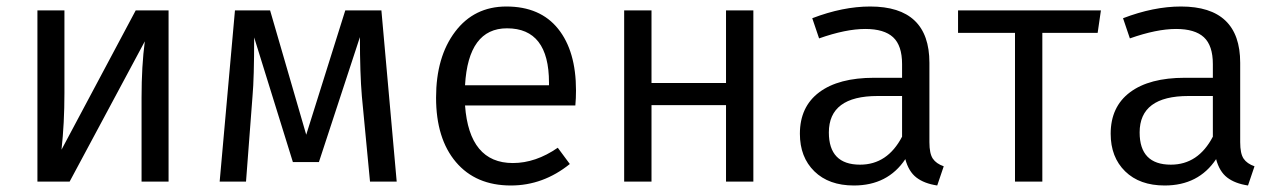

<svg xmlns="http://www.w3.org/2000/svg" viewBox="-20 -558 3927 590"><path d="M498 -526V0H415V-258Q415 -356 425 -431L194 0H95V-526H178V-272Q178 -179 169 -98L397 -526Z M1152 -526 1199 0H1117L1092 -262Q1086 -332 1086 -444L960 -60H880L761 -443Q761 -318 756 -263L736 0H655L702 -526H810L921 -144L1041 -526Z M1750 -280Q1750 -256 1748 -234H1409Q1422 -57 1556 -57Q1626 -57 1694 -104L1731 -54Q1649 12 1550 12Q1442 12 1381 -60Q1320 -132 1320 -258Q1320 -383 1378.5 -460.5Q1437 -538 1536 -538Q1640 -538 1695 -469.5Q1750 -401 1750 -280ZM1667 -296V-304Q1667 -471 1538 -471Q1419 -471 1409 -296Z M2211 0V-235H1982V0H1898V-526H1982V-303H2211V-526H2295V0Z M2836 -121Q2836 -86 2846.5 -70.5Q2857 -55 2880 -47L2860 12Q2820 6 2796 -12.5Q2772 -31 2762 -69Q2708 12 2604 12Q2527 12 2482.5 -31.5Q2438 -75 2438 -147Q2438 -230 2497.5 -274.5Q2557 -319 2666 -319H2752V-361Q2752 -418 2724.5 -443.5Q2697 -469 2639 -469Q2579 -469 2497 -440L2476 -502Q2570 -538 2654 -538Q2836 -538 2836 -365ZM2623 -52Q2707 -52 2752 -138V-263H2677Q2527 -263 2527 -151Q2527 -52 2623 -52Z M3363 -526 3353 -457H3183V0H3099V-457H2924V-526Z M3791 -121Q3791 -86 3801.5 -70.5Q3812 -55 3835 -47L3815 12Q3775 6 3751 -12.5Q3727 -31 3717 -69Q3663 12 3559 12Q3482 12 3437.5 -31.5Q3393 -75 3393 -147Q3393 -230 3452.5 -274.5Q3512 -319 3621 -319H3707V-361Q3707 -418 3679.5 -443.5Q3652 -469 3594 -469Q3534 -469 3452 -440L3431 -502Q3525 -538 3609 -538Q3791 -538 3791 -365ZM3578 -52Q3662 -52 3707 -138V-263H3632Q3482 -263 3482 -151Q3482 -52 3578 -52Z"/></svg>

Font: FiraGO Book
Style: Regular
Weight: 350
Designer: bBox Type
Foundry: bBox Type GmbH
Version: Version 1.001;PS 001.001;hotconv 1.0.88;makeotf.lib2.5.64775